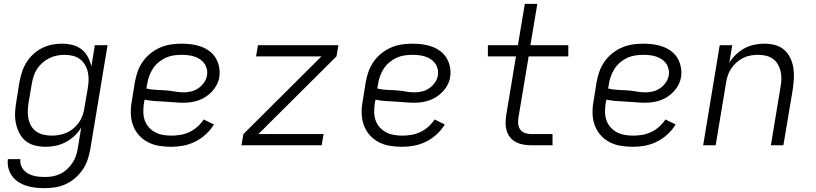

<svg xmlns="http://www.w3.org/2000/svg" viewBox="-20 -755 4240 998"><path d="M214 223Q189 223 165 220.5Q141 218 118.5 211Q96 204 76.5 191.5Q57 179 43.5 161Q30 143 24 120Q18 97 21 72H86Q84 88 88.5 102.5Q93 117 102.5 128Q112 139 125 146.5Q138 154 152.5 158Q167 162 182.5 163.5Q198 165 214 165Q234 165 254 161.5Q274 158 293.5 148.5Q313 139 329 124Q345 109 357 91Q369 73 375.5 53Q382 33 385 13L402 -92Q388 -68 367 -48.5Q346 -29 321 -16Q296 -3 269.5 2.5Q243 8 217 8Q188 8 160.5 1Q133 -6 112.5 -23Q92 -40 80 -64Q68 -88 62.5 -115Q57 -142 58.5 -170.5Q60 -199 65 -228L81 -328Q86 -354 94 -379.5Q102 -405 116.5 -429Q131 -453 152 -472.5Q173 -492 197.5 -504.5Q222 -517 248.5 -522.5Q275 -528 301 -528Q329 -528 356 -521.5Q383 -515 403.5 -499Q424 -483 436.5 -459.5Q449 -436 455 -410L473 -520H539L449 23Q444 50 435 76.5Q426 103 409.5 127Q393 151 370.5 170.5Q348 190 322 202Q296 214 268.5 218.5Q241 223 214 223ZM249 -50Q268 -50 288 -53.5Q308 -57 327 -65.5Q346 -74 362.5 -88Q379 -102 391 -119.5Q403 -137 409.5 -156Q416 -175 419 -195L436 -295Q440 -317 440.5 -338.5Q441 -360 436.5 -380.5Q432 -401 421.5 -418.5Q411 -436 395 -448Q379 -460 358 -465Q337 -470 315 -470Q296 -470 275.5 -466Q255 -462 236 -452.5Q217 -443 200.5 -428.5Q184 -414 172.5 -396Q161 -378 154.5 -358Q148 -338 145 -318L128 -218Q125 -197 124.5 -176Q124 -155 128.5 -135Q133 -115 143.5 -98Q154 -81 170.5 -70Q187 -59 207.5 -54.5Q228 -50 249 -50Z M871 8Q838 8 807 3Q776 -2 749 -16Q722 -30 702 -52.5Q682 -75 671.5 -103.5Q661 -132 660 -164Q659 -196 665 -228L681 -328Q686 -356 695.5 -383Q705 -410 722 -434.5Q739 -459 763 -478Q787 -497 814 -508.5Q841 -520 869 -524Q897 -528 924 -528Q951 -528 976.5 -524.5Q1002 -521 1025.5 -512.5Q1049 -504 1069 -489Q1089 -474 1101.5 -453Q1114 -432 1119 -406.5Q1124 -381 1120 -355Q1117 -335 1107.5 -316Q1098 -297 1083.5 -281Q1069 -265 1051 -253Q1033 -241 1013.5 -234Q994 -227 973.5 -224Q953 -221 934 -221Q908 -221 883 -223.5Q858 -226 832.5 -227Q807 -228 781.5 -230Q756 -232 732 -237L728 -218Q725 -196 725 -173.5Q725 -151 732 -130.5Q739 -110 753 -94Q767 -78 785.5 -68Q804 -58 826 -54Q848 -50 871 -50Q894 -50 918 -54Q942 -58 964.5 -68.5Q987 -79 1006 -96Q1025 -113 1039 -134L1092 -108Q1075 -80 1050 -57Q1025 -34 995 -19Q965 -4 933.5 2Q902 8 871 8ZM936 -275Q955 -275 975 -280Q995 -285 1012 -297Q1029 -309 1041 -326.5Q1053 -344 1056 -363Q1059 -380 1055 -396.5Q1051 -413 1042 -425.5Q1033 -438 1019.5 -447Q1006 -456 990.5 -461Q975 -466 958.5 -468Q942 -470 925 -470Q904 -470 883 -467Q862 -464 842 -455Q822 -446 804.5 -431.5Q787 -417 775 -398.5Q763 -380 755.5 -359.5Q748 -339 745 -318L741 -295Q765 -289 789.5 -288Q814 -287 838.5 -285.5Q863 -284 887 -279.5Q911 -275 936 -275Z M1235 0 1245 -58 1651 -462H1311L1321 -520H1739L1729 -462L1323 -58H1662L1652 0Z M2071 8Q2038 8 2007 3Q1976 -2 1949 -16Q1922 -30 1902 -52.5Q1882 -75 1871.5 -103.5Q1861 -132 1860 -164Q1859 -196 1865 -228L1881 -328Q1886 -356 1895.5 -383Q1905 -410 1922 -434.5Q1939 -459 1963 -478Q1987 -497 2014 -508.5Q2041 -520 2069 -524Q2097 -528 2124 -528Q2151 -528 2176.5 -524.5Q2202 -521 2225.5 -512.5Q2249 -504 2269 -489Q2289 -474 2301.5 -453Q2314 -432 2319 -406.5Q2324 -381 2320 -355Q2317 -335 2307.5 -316Q2298 -297 2283.5 -281Q2269 -265 2251 -253Q2233 -241 2213.5 -234Q2194 -227 2173.5 -224Q2153 -221 2134 -221Q2108 -221 2083 -223.5Q2058 -226 2032.5 -227Q2007 -228 1981.5 -230Q1956 -232 1932 -237L1928 -218Q1925 -196 1925 -173.5Q1925 -151 1932 -130.5Q1939 -110 1953 -94Q1967 -78 1985.5 -68Q2004 -58 2026 -54Q2048 -50 2071 -50Q2094 -50 2118 -54Q2142 -58 2164.5 -68.5Q2187 -79 2206 -96Q2225 -113 2239 -134L2292 -108Q2275 -80 2250 -57Q2225 -34 2195 -19Q2165 -4 2133.5 2Q2102 8 2071 8ZM2136 -275Q2155 -275 2175 -280Q2195 -285 2212 -297Q2229 -309 2241 -326.5Q2253 -344 2256 -363Q2259 -380 2255 -396.5Q2251 -413 2242 -425.5Q2233 -438 2219.5 -447Q2206 -456 2190.5 -461Q2175 -466 2158.5 -468Q2142 -470 2125 -470Q2104 -470 2083 -467Q2062 -464 2042 -455Q2022 -446 2004.5 -431.5Q1987 -417 1975 -398.5Q1963 -380 1955.5 -359.5Q1948 -339 1945 -318L1941 -295Q1965 -289 1989.5 -288Q2014 -287 2038.5 -285.5Q2063 -284 2087 -279.5Q2111 -275 2136 -275Z M2741 0Q2720 0 2700 -3.5Q2680 -7 2662.5 -16Q2645 -25 2632.5 -40Q2620 -55 2614 -74Q2608 -93 2608 -113.5Q2608 -134 2611 -155L2662 -462H2516V-520H2672L2708 -735H2773L2737 -520H2934V-462H2728L2675 -145Q2672 -128 2673.5 -111.5Q2675 -95 2684 -82Q2693 -69 2708.5 -63.5Q2724 -58 2741 -58H2852V0Z M3271 8Q3238 8 3207 3Q3176 -2 3149 -16Q3122 -30 3102 -52.5Q3082 -75 3071.5 -103.5Q3061 -132 3060 -164Q3059 -196 3065 -228L3081 -328Q3086 -356 3095.5 -383Q3105 -410 3122 -434.5Q3139 -459 3163 -478Q3187 -497 3214 -508.5Q3241 -520 3269 -524Q3297 -528 3324 -528Q3351 -528 3376.5 -524.5Q3402 -521 3425.5 -512.5Q3449 -504 3469 -489Q3489 -474 3501.5 -453Q3514 -432 3519 -406.5Q3524 -381 3520 -355Q3517 -335 3507.5 -316Q3498 -297 3483.5 -281Q3469 -265 3451 -253Q3433 -241 3413.5 -234Q3394 -227 3373.5 -224Q3353 -221 3334 -221Q3308 -221 3283 -223.5Q3258 -226 3232.5 -227Q3207 -228 3181.5 -230Q3156 -232 3132 -237L3128 -218Q3125 -196 3125 -173.5Q3125 -151 3132 -130.5Q3139 -110 3153 -94Q3167 -78 3185.5 -68Q3204 -58 3226 -54Q3248 -50 3271 -50Q3294 -50 3318 -54Q3342 -58 3364.5 -68.5Q3387 -79 3406 -96Q3425 -113 3439 -134L3492 -108Q3475 -80 3450 -57Q3425 -34 3395 -19Q3365 -4 3333.5 2Q3302 8 3271 8ZM3336 -275Q3355 -275 3375 -280Q3395 -285 3412 -297Q3429 -309 3441 -326.5Q3453 -344 3456 -363Q3459 -380 3455 -396.5Q3451 -413 3442 -425.5Q3433 -438 3419.5 -447Q3406 -456 3390.5 -461Q3375 -466 3358.5 -468Q3342 -470 3325 -470Q3304 -470 3283 -467Q3262 -464 3242 -455Q3222 -446 3204.5 -431.5Q3187 -417 3175 -398.5Q3163 -380 3155.5 -359.5Q3148 -339 3145 -318L3141 -295Q3165 -289 3189.5 -288Q3214 -287 3238.5 -285.5Q3263 -284 3287 -279.5Q3311 -275 3336 -275Z M3635 0 3721 -520H3786L3771 -429Q3785 -452 3805.5 -471.5Q3826 -491 3850 -504Q3874 -517 3900.5 -522.5Q3927 -528 3952 -528Q3981 -528 4008 -521Q4035 -514 4055 -497Q4075 -480 4087 -455.5Q4099 -431 4103.5 -404Q4108 -377 4106.5 -349Q4105 -321 4101 -292L4052 0H3987L4037 -302Q4041 -323 4041.5 -344Q4042 -365 4037.5 -384.5Q4033 -404 4023 -421Q4013 -438 3997 -449.5Q3981 -461 3961 -465.5Q3941 -470 3920 -470Q3901 -470 3881.5 -466.5Q3862 -463 3843.5 -454Q3825 -445 3809 -431Q3793 -417 3781.5 -400Q3770 -383 3763.5 -364Q3757 -345 3754 -325L3700 0Z"/></svg>

Font: Iosevka SS04 Light Extended
Style: Italic
Weight: 300
Width: 7
Italic angle: -9°
Monospace: yes
Designer: Belleve Invis
Foundry: Belleve Invis
Version: Version 19.0.0; ttfautohint (v1.8.4)